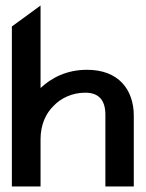

<svg xmlns="http://www.w3.org/2000/svg" viewBox="-20 -676 528 696"><path d="M127 0V-171C127 -224 146 -265 175 -293C200 -319 240 -340 289 -340C340 -340 362 -311 362 -260V0H465V-256C465 -352 409 -423 296 -423C221 -423 167 -394 127 -357V-656L23 -580V0Z"/></svg>

Font: Charger Pro
Style: BlkExt
Weight: 900
Designer: Jasper
Foundry: Cannot Into Space Fonts
Version: Version 1.09